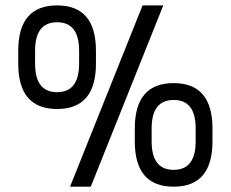

<svg xmlns="http://www.w3.org/2000/svg" viewBox="-20 -704 870 724"><path d="M48.8 -512.7Q48.8 -683.6 195.3 -683.6Q341.8 -683.6 341.8 -512.7V-463.9Q341.8 -293 195.3 -293Q48.8 -293 48.8 -463.9ZM488.3 -219.7Q488.3 -390.6 634.8 -390.6Q781.2 -390.6 781.2 -219.7V-170.9Q781.2 0 634.8 0Q488.3 0 488.3 -170.9ZM595.7 -683.6 322.3 0H244.1L517.6 -683.6ZM278.3 -512.7Q278.3 -620.1 195.3 -620.1Q112.3 -620.1 112.3 -512.7V-463.9Q112.3 -356.4 195.3 -356.4Q278.3 -356.4 278.3 -463.9ZM717.8 -219.7Q717.8 -327.1 634.8 -327.1Q551.8 -327.1 551.8 -219.7V-170.9Q551.8 -63.5 634.8 -63.5Q717.8 -63.5 717.8 -170.9Z"/></svg>

Font: Sanitrixie
Style: Regular
Weight: 400
Designer: Jayvee D. Enaguas (Grand Chaos)
Version: Version 1.1 - 6/9/2013